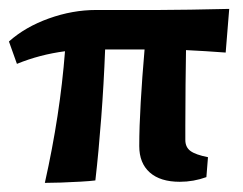

<svg xmlns="http://www.w3.org/2000/svg" viewBox="-27 -399 536 423"><path d="M71.8 3.9Q105.5 -146.5 116.2 -286.1Q60.5 -278.8 10.3 -258.3L-7.3 -307.6Q28.8 -339.8 80.8 -358.4Q132.8 -377 184.6 -377H323.2Q352.5 -377 392.6 -377.7Q432.6 -378.4 478 -379.4L470.2 -283.2Q424.8 -286.6 382.8 -288.6Q382.3 -254.9 381.8 -213.1Q381.3 -171.4 381.3 -121.6V-90.8Q381.3 -74.7 392.6 -66.4Q403.8 -58.1 431.2 -52.7L427.7 -8.8Q399.4 1.5 369.1 1.5Q326.2 1.5 303 -19Q279.8 -39.6 279.8 -77.1Q279.8 -119.1 283 -173.6Q286.1 -228 291.5 -290H204.6Q201.7 -213.4 196 -139.2Q190.4 -64.9 183.1 -1.5Q171.9 0 150.6 1.2Q129.4 2.4 107.4 3.2Q85.4 3.9 71.8 3.9Z"/></svg>

Font: Markazi Text
Style: Bold
Weight: 700
Designer: Borna Izadpanah (Arabic designer), Fiona Ross (Arabic design director) and Florian Runge (Latin designer)
Foundry: Borna Izadpanah and Florian Runge
Version: Version 1.001; ttfautohint (v1.8.3)